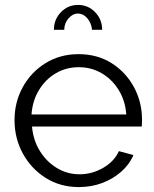

<svg xmlns="http://www.w3.org/2000/svg" viewBox="-20 -750 627 780"><path d="M300 10Q225 10 166 -27Q107 -64 73 -126Q39 -188 39 -262Q39 -335 72.5 -396Q106 -457 165 -493.5Q224 -530 299 -530Q376 -530 434 -493Q492 -456 524.5 -395.5Q557 -335 557 -263Q557 -247 556 -236H110Q115 -180 142 -136.5Q169 -93 211 -67.5Q253 -42 303 -42Q354 -42 399 -68Q444 -94 463 -136L522 -120Q506 -82 472.5 -52.5Q439 -23 395 -6.5Q351 10 300 10ZM108 -285H493Q489 -341 462 -384.5Q435 -428 393 -452.5Q351 -477 300 -477Q249 -477 207 -452.5Q165 -428 138.5 -384.5Q112 -341 108 -285ZM297 -695Q275 -695 258 -675Q241 -655 241 -629H199Q199 -671 227.5 -700.5Q256 -730 297 -730Q338 -730 366.5 -700.5Q395 -671 395 -629H354Q351 -657 334.5 -676Q318 -695 297 -695Z"/></svg>

Font: Raleway
Style: Regular
Weight: 400
Designer: Matt McInerney, Pablo Impallari, Rodrigo Fuenzalida
Foundry: Matt McInerney, Pablo Impallari, Rodrigo Fuenzalida
Version: Version 4.101;RELEASE